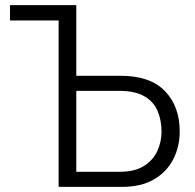

<svg xmlns="http://www.w3.org/2000/svg" viewBox="-20 -730 762 750"><path d="M209 0V-650H19V-710H278V-434H451Q567 -434 624.5 -374Q682 -314 682 -217Q682 -157 656.5 -107.5Q631 -58 581 -29Q531 0 456 0ZM278 -59H448Q506 -59 542 -81.5Q578 -104 594.5 -140Q611 -176 611 -217Q611 -258 596.5 -294.5Q582 -331 545.5 -353Q509 -375 446 -375H278Z"/></svg>

Font: Raleway
Style: Regular
Weight: 400
Designer: Matt McInerney, Pablo Impallari, Rodrigo Fuenzalida
Foundry: Matt McInerney, Pablo Impallari, Rodrigo Fuenzalida
Version: Version 4.101;RELEASE